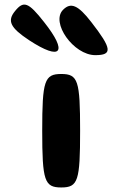

<svg xmlns="http://www.w3.org/2000/svg" viewBox="-20 -876 522 846"><path d="M166 -300C166 -79 176 -50 250 -50C324 -50 333 -79 333 -300C333 -521 324 -550 250 -550C176 -550 166 -521 166 -300ZM258 -833C202 -777 304 -633 400 -633C477 -633 473 -662 382 -779C324 -854 292 -867 258 -833ZM46 -827C11 -784 25 -754 108 -699C250 -606 281 -644 174 -779C105 -867 84 -874 46 -827Z"/></svg>

Font: Hussar Skorodowane
Style: Bold
Weight: 700
Foundry: Cannot Into Space Fonts
Version: Version 0.892